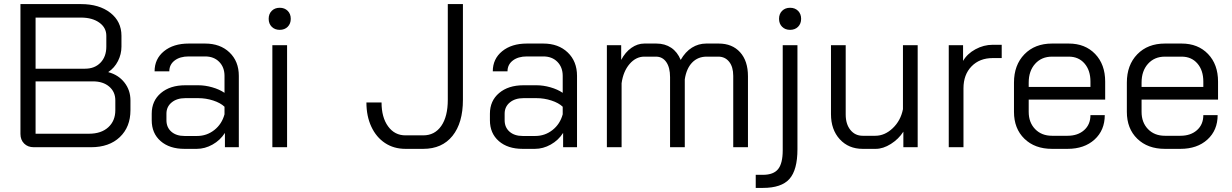

<svg xmlns="http://www.w3.org/2000/svg" viewBox="-20 -720 6027 939"><path d="M80 -65V-700H376Q465 -700 519.5 -657.5Q574 -615 574 -545V-492Q574 -455 557 -421.5Q540 -388 510 -368V-367Q559 -354 588.5 -316.5Q618 -279 618 -229V-181Q618 -99 566 -49.5Q514 0 425 0H145Q116 0 98 -18Q80 -36 80 -65ZM396 -384Q443 -384 471.5 -413.5Q500 -443 500 -492V-545Q500 -585 465.5 -609.5Q431 -634 376 -634H154V-384ZM415 -66Q475 -66 509.5 -97.5Q544 -129 544 -181V-229Q544 -271 514 -296.5Q484 -322 435 -322H154V-66Z M722 -132V-164Q722 -227 767 -265Q812 -303 886 -303H950Q983 -303 1018 -293Q1053 -283 1078 -266V-349Q1078 -391 1052 -417.5Q1026 -444 983 -444H903Q860 -444 834 -424Q808 -404 808 -371H736Q736 -432 782 -469.5Q828 -507 903 -507H983Q1057 -507 1102.5 -463.5Q1148 -420 1148 -349V0H1080V-70Q1057 -34 1019.5 -13Q982 8 942 8H882Q809 8 765.5 -30Q722 -68 722 -132ZM944 -55Q991 -55 1028 -84Q1065 -113 1078 -161V-198Q1058 -217 1022.5 -228.5Q987 -240 950 -240H886Q845 -240 819.5 -219Q794 -198 794 -164V-132Q794 -97 818 -76Q842 -55 882 -55Z M1294 -628Q1294 -652 1309 -667Q1324 -682 1348 -682Q1372 -682 1387 -667Q1402 -652 1402 -628Q1402 -604 1387 -589Q1372 -574 1348 -574Q1324 -574 1309 -589Q1294 -604 1294 -628ZM1312 -499H1384V0H1312Z M1772 -219H1846Q1846 -146 1878 -102Q1910 -58 1963 -58H2050Q2106 -58 2138 -104Q2170 -150 2170 -232V-700H2244V-232Q2244 -119 2193 -55.5Q2142 8 2050 8H1963Q1906 8 1863 -20.5Q1820 -49 1796 -100.5Q1772 -152 1772 -219Z M2376 -132V-164Q2376 -227 2421 -265Q2466 -303 2540 -303H2604Q2637 -303 2672 -293Q2707 -283 2732 -266V-349Q2732 -391 2706 -417.5Q2680 -444 2637 -444H2557Q2514 -444 2488 -424Q2462 -404 2462 -371H2390Q2390 -432 2436 -469.5Q2482 -507 2557 -507H2637Q2711 -507 2756.5 -463.5Q2802 -420 2802 -349V0H2734V-70Q2711 -34 2673.5 -13Q2636 8 2596 8H2536Q2463 8 2419.5 -30Q2376 -68 2376 -132ZM2598 -55Q2645 -55 2682 -84Q2719 -113 2732 -161V-198Q2712 -217 2676.5 -228.5Q2641 -240 2604 -240H2540Q2499 -240 2473.5 -219Q2448 -198 2448 -164V-132Q2448 -97 2472 -76Q2496 -55 2536 -55Z M3638 -347V0H3566V-349Q3566 -393 3546 -418Q3526 -443 3493 -443H3436Q3393 -443 3365 -414Q3337 -385 3329 -332V0H3257V-343Q3257 -390 3238.5 -416.5Q3220 -443 3188 -443H3131Q3090 -443 3059 -407Q3028 -371 3020 -313V0H2948V-499H3018V-427Q3038 -465 3068 -486Q3098 -507 3131 -507H3190Q3232 -507 3262.5 -486.5Q3293 -466 3309 -427Q3332 -467 3364 -487Q3396 -507 3434 -507H3495Q3561 -507 3599.5 -464.5Q3638 -422 3638 -347Z M3790 -628Q3790 -652 3805 -667Q3820 -682 3844 -682Q3868 -682 3883 -667Q3898 -652 3898 -628Q3898 -604 3883 -589Q3868 -574 3844 -574Q3820 -574 3805 -589Q3790 -604 3790 -628ZM3676 135H3711Q3763 135 3785.5 107Q3808 79 3808 15V-499H3880V10Q3880 111 3841 155Q3802 199 3711 199H3676Z M4044 -162V-499H4116V-160Q4116 -113 4139 -84.5Q4162 -56 4199 -56H4261Q4307 -56 4346 -93Q4385 -130 4396 -186V-499H4468V0H4398V-76Q4375 -40 4337 -16Q4299 8 4263 8H4199Q4130 8 4087 -39Q4044 -86 4044 -162Z M4620 -499H4690V-422Q4710 -457 4750.5 -479Q4791 -501 4835 -501H4879V-436H4835Q4771 -436 4731.5 -395.5Q4692 -355 4692 -288V0H4620Z M4939 -173V-316Q4939 -402 4990 -454.5Q5041 -507 5125 -507H5207Q5287 -507 5336 -456Q5385 -405 5385 -321V-233H5011V-173Q5011 -121 5042.5 -88.5Q5074 -56 5125 -56H5201Q5251 -56 5282 -83.5Q5313 -111 5313 -157H5383Q5383 -83 5333 -37.5Q5283 8 5201 8H5125Q5041 8 4990 -41.5Q4939 -91 4939 -173ZM5313 -295V-321Q5313 -376 5284 -409.5Q5255 -443 5207 -443H5125Q5074 -443 5042.5 -408Q5011 -373 5011 -316V-295Z M5491 -173V-316Q5491 -402 5542 -454.5Q5593 -507 5677 -507H5759Q5839 -507 5888 -456Q5937 -405 5937 -321V-233H5563V-173Q5563 -121 5594.5 -88.5Q5626 -56 5677 -56H5753Q5803 -56 5834 -83.5Q5865 -111 5865 -157H5935Q5935 -83 5885 -37.5Q5835 8 5753 8H5677Q5593 8 5542 -41.5Q5491 -91 5491 -173ZM5865 -295V-321Q5865 -376 5836 -409.5Q5807 -443 5759 -443H5677Q5626 -443 5594.5 -408Q5563 -373 5563 -316V-295Z"/></svg>

Font: Bai Jamjuree
Style: Regular
Weight: 400
Designer: Katatrad Aksorn Co.,Ltd.
Foundry: Cadson Demak Co.,Ltd.
Version: Version 1.000; ttfautohint (v1.6)